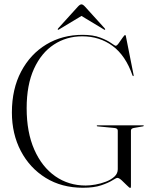

<svg xmlns="http://www.w3.org/2000/svg" viewBox="-20 -874 714 904"><path d="M596.5 -0.5Q596.5 7 595.5 9Q594.5 11 593.5 11Q589.5 11 578 -0.8Q566.5 -12.5 553.5 -24.5Q540.5 -36.5 532.5 -36.5Q527.5 -36.5 509 -24.8Q490.5 -13 456.5 -1.5Q422.5 10 370.5 10Q270.5 10 195.2 -36.5Q120 -83 78 -163.2Q36 -243.5 36 -344.5Q36 -455 79.5 -537.2Q123 -619.5 198.2 -664.8Q273.5 -710 369 -710Q418.5 -710 451.8 -697.2Q485 -684.5 503 -671.5Q521 -658.5 525 -658.5Q530.5 -658.5 539.5 -671.2Q548.5 -684 557.2 -696.5Q566 -709 569 -709Q571.5 -709 572.5 -704.5L609 -521Q609.5 -517 608.5 -516Q606.5 -514.5 604 -518.5Q571.5 -612.5 510 -657.8Q448.5 -703 367 -703Q293 -703 233.8 -664.2Q174.5 -625.5 140 -550Q105.5 -474.5 105.5 -364.5Q105.5 -251 141.5 -169.5Q177.5 -88 240.2 -44.2Q303 -0.5 383.5 -0.5Q403.5 -0.5 429.2 -5Q455 -9.5 479 -18.8Q503 -28 518.8 -42.5Q534.5 -57 534.5 -77V-259Q534.5 -270 518.5 -271.5L439.5 -279Q435.5 -279.5 435.5 -281.5Q435.5 -284 439.5 -284H653.5Q657 -284 657 -281.5Q657 -280 653 -279L610 -271.5Q596.5 -269 596.5 -259ZM474.5 -734Q472.5 -732.5 468 -736L363.5 -799L259 -736Q254.5 -732.5 252.5 -734Q250.5 -736.5 254 -740.5L346.5 -842.5Q356.5 -853.5 363.5 -853.5Q370.5 -853.5 380.5 -842.5L473 -740.5Q476.5 -736 474.5 -734Z"/></svg>

Font: Fraunces 144pt S000 Light
Style: Regular
Weight: 300
Version: Version 1.000; ttfautohint (v1.8.3)